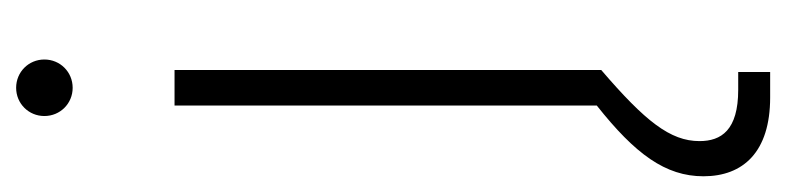

<svg xmlns="http://www.w3.org/2000/svg" viewBox="-400 -368 951 232"><g transform="rotate(-90 75.0 -251.5)"><path d="M73.7 204.1H104.5V165.5H83C34.2 165.5 21 145 21 118.7C21 83.5 44.9 53.2 106.9 0V-515.6H64V-5.4C5.4 41 -21.5 77.6 -21.5 123.5C-21.5 171.4 7.8 204.1 73.7 204.1ZM85.4 -638.7C104.5 -638.7 119.6 -653.8 119.6 -672.9C119.6 -691.9 104.5 -707 85.4 -707C66.4 -707 51.3 -691.9 51.3 -672.9C51.3 -653.8 66.4 -638.7 85.4 -638.7Z"/></g></svg>

Font: Raveo Display Display ExLight
Style: Regular
Weight: 200
Designer: Jakub Foglar, Rasmus Andersson (Inter)
Foundry: Jakubfoglar.com
Version: Version 1.100;Glyphs 3.2.3 (3260)